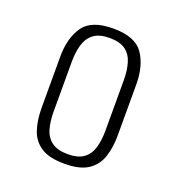

<svg xmlns="http://www.w3.org/2000/svg" viewBox="-94 -899 580 626"><g transform="rotate(20 196.0 -585.5)"><path d="M196 -351Q143 -351 114.5 -369.5Q86 -388 75 -421Q64 -454 64 -497V-674Q64 -739 92 -779.5Q120 -820 196 -820Q272 -820 300 -779.5Q328 -739 328 -674V-497Q328 -455 317 -422Q306 -389 277.5 -370Q249 -351 196 -351ZM195 -384Q231 -384 250.5 -398.5Q270 -413 277.5 -439Q285 -465 285 -498V-673Q285 -706 277.5 -732Q270 -758 250.5 -772.5Q231 -787 195 -787Q160 -787 140.5 -772.5Q121 -758 113 -732Q105 -706 105 -673V-498Q105 -465 112.5 -439Q120 -413 140 -398.5Q160 -384 195 -384Z"/></g></svg>

Font: Oswald ExtraLight
Style: Regular
Weight: 250
Designer: Vernon Adams
Foundry: Vernon Adams
Version: Version 4.100; ttfautohint (v1.8.1.43-b0c9)